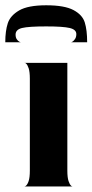

<svg xmlns="http://www.w3.org/2000/svg" viewBox="-46 -706 350 727"><path d="M229 0H46Q46 2 52 -2.5Q58 -7 62.5 -20.5Q67 -34 67 -60V-408Q67 -434 62.5 -447.5Q58 -461 52.5 -465.5Q47 -470 47 -468H209V-60Q209 -34 213.5 -20.5Q218 -7 223.5 -2.5Q229 2 229 0ZM243 -577Q243 -594 218 -600Q193 -606 129 -606Q62 -606 37.5 -600Q13 -594 13 -575Q13 -564 17.5 -557.5Q22 -551 26.5 -548.5Q31 -546 33 -546H-26Q-26 -589 -16.5 -618Q-7 -647 26.5 -666.5Q60 -686 129 -686Q198 -686 232 -668Q266 -650 275 -621Q284 -592 284 -546H223Q225 -546 229.5 -549Q234 -552 238.5 -559Q243 -566 243 -577Z"/></svg>

Font: Red Rose Bold
Style: Regular
Weight: 700
Designer: jaikishan Patel
Version: Version 1.000